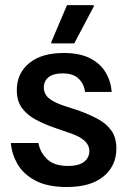

<svg xmlns="http://www.w3.org/2000/svg" viewBox="-20 -720 502 752"><path d="M241.7 12.5Q165.8 12.5 118.3 -12.9Q70.8 -38.3 48.3 -77.9Q25.8 -117.5 22.5 -160H130.8Q135.8 -125 163.8 -97.5Q191.7 -70 246.7 -70Q288.3 -70 309.2 -86.2Q330 -102.5 330 -129.2Q330 -172.5 257.5 -197.5L197.5 -218.3Q155.8 -232.5 121.2 -250.8Q86.7 -269.2 66.2 -296.7Q45.8 -324.2 45.8 -367.5Q45.8 -432.5 94.2 -472.5Q142.5 -512.5 229.2 -512.5Q291.7 -512.5 332.1 -492.1Q372.5 -471.7 393.3 -437.1Q414.2 -402.5 417.5 -360H313.3Q309.2 -390.8 288.3 -411.7Q267.5 -432.5 225 -432.5Q188.3 -432.5 170 -417.5Q151.7 -402.5 151.7 -377.5Q151.7 -352.5 170.4 -336.2Q189.2 -320 227.5 -306.7L286.7 -287.5Q328.3 -272.5 362.1 -254.6Q395.8 -236.7 415.8 -209.2Q435.8 -181.7 435.8 -138.3Q435.8 -70.8 385.8 -29.2Q335.8 12.5 241.7 12.5ZM180.8 -550V-555L242.5 -700H347.5V-695L270.8 -550Z"/></svg>

Font: Familjen Grotesk GF Medium
Style: Regular
Weight: 500
Designer: Anders Wikstroem, Jonas Baeckman, Matilda Gysing, Kristian Moeller
Foundry: Familjen STHLM AB
Version: Version 2.000; Beta; Release 4; Build 6